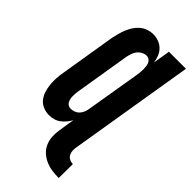

<svg xmlns="http://www.w3.org/2000/svg" viewBox="-295 -810 1100 1100"><g transform="rotate(45 254.5 -260.0)"><path d="M436 223Q408 223 380.5 219Q353 215 328.5 204Q304 193 284.5 175Q265 157 254.5 132.5Q244 108 242.5 80Q241 52 246 24L261 -71Q253 -55 240.5 -40Q228 -25 212.5 -13.5Q197 -2 178.5 3Q160 8 143 8Q117 8 94 -1.5Q71 -11 56 -29.5Q41 -48 33.5 -72Q26 -96 23.5 -121Q21 -146 22.5 -172Q24 -198 29 -225L84 -560Q88 -580 93.5 -600.5Q99 -621 107 -641Q115 -661 127 -680Q139 -699 156 -713.5Q173 -728 194.5 -735.5Q216 -743 237 -743Q260 -743 281.5 -735Q303 -727 318.5 -711.5Q334 -696 342.5 -675Q351 -654 354 -631L371 -735H509L384 24Q381 39 381.5 54.5Q382 70 388.5 82.5Q395 95 408 102Q421 109 437 109ZM204 -106Q217 -106 231 -111Q245 -116 255 -126.5Q265 -137 271 -150.5Q277 -164 279 -178L335 -513Q337 -525 338 -536.5Q339 -548 339 -560Q339 -572 337.5 -583.5Q336 -595 332 -605Q328 -615 318.5 -622Q309 -629 297 -629Q282 -629 267 -621Q252 -613 242 -600Q232 -587 227 -571.5Q222 -556 219 -541L164 -206Q162 -195 161.5 -184.5Q161 -174 161 -163.5Q161 -153 163.5 -143Q166 -133 170.5 -124.5Q175 -116 184 -111Q193 -106 204 -106Z"/></g></svg>

Font: Iosevka Term Curly Heavy
Style: Italic
Weight: 900
Italic angle: -9°
Designer: Belleve Invis
Foundry: Belleve Invis
Version: Version 32.3.0